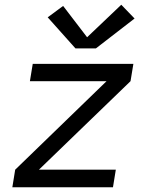

<svg xmlns="http://www.w3.org/2000/svg" viewBox="-20 -789 640 809"><path d="M32 0 44 -74 429 -447H106L118 -520H542L530 -447L144 -74H468L456 0ZM298 -585 181 -716 246 -764 347 -632 491 -769 547 -711 384 -585Z"/></svg>

Font: Iosevka SS04 Extended
Style: Italic
Weight: 400
Width: 7
Italic angle: -9°
Monospace: yes
Designer: Belleve Invis
Foundry: Belleve Invis
Version: Version 19.0.0; ttfautohint (v1.8.4)